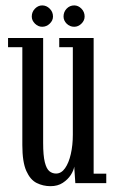

<svg xmlns="http://www.w3.org/2000/svg" viewBox="-20 -660 414 692"><path d="M162 11Q135.5 11 112.2 -0.5Q89 -12 74.8 -44Q60.5 -76 60.5 -137V-490H9V-523H135.5V-145Q135.5 -99.5 141.5 -75.5Q147.5 -51.5 158 -43Q168.5 -34.5 182 -34.5Q201 -34.5 214.5 -53.8Q228 -73 235.2 -104.8Q242.5 -136.5 242.5 -174.5V-490H193.5V-523H317.5V-34H363V0H251.5L247.5 -59.5Q245.5 -45.5 235 -29.2Q224.5 -13 206.2 -1Q188 11 162 11ZM247.5 -563.5Q231.5 -563.5 220.2 -574.8Q209 -586 209 -600.5Q209 -617 220.2 -628.8Q231.5 -640.5 247.5 -640.5Q262 -640.5 273.5 -628.8Q285 -617 285 -600.5Q285 -586 273.5 -574.8Q262 -563.5 247.5 -563.5ZM132 -563.5Q117.5 -563.5 106 -574.8Q94.5 -586 94.5 -600.5Q94.5 -617 106 -628.8Q117.5 -640.5 132 -640.5Q147.5 -640.5 159.2 -628.8Q171 -617 171 -600.5Q171 -586 159.2 -574.8Q147.5 -563.5 132 -563.5Z"/></svg>

Font: Imbue Thin
Style: Regular
Weight: 400
Version: Version 1.102